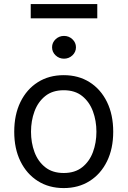

<svg xmlns="http://www.w3.org/2000/svg" viewBox="-20 -928 637 959"><path d="M298.3 11.4Q224.4 11.4 168.9 -23.8Q113.3 -58.9 82.2 -122.2Q51.1 -185.4 51.1 -269.9Q51.1 -355.1 82.2 -418.7Q113.3 -482.2 168.9 -517.4Q224.4 -552.6 298.3 -552.6Q372.2 -552.6 427.7 -517.4Q483.3 -482.2 514.4 -418.7Q545.5 -355.1 545.5 -269.9Q545.5 -185.4 514.4 -122.2Q483.3 -58.9 427.7 -23.8Q372.2 11.4 298.3 11.4ZM298.3 -63.9Q354.4 -63.9 390.6 -92.7Q426.8 -121.4 444.2 -168.3Q461.6 -215.2 461.6 -269.9Q461.6 -324.6 444.2 -371.8Q426.8 -419 390.6 -448.2Q354.4 -477.3 298.3 -477.3Q242.2 -477.3 206 -448.2Q169.7 -419 152.3 -371.8Q134.9 -324.6 134.9 -269.9Q134.9 -215.2 152.3 -168.3Q169.7 -121.4 206 -92.7Q242.2 -63.9 298.3 -63.9ZM465.9 -907.7V-836.6H133.5V-907.7ZM299.7 -634.9Q275.2 -634.9 257.6 -651.6Q240.1 -668.3 240.1 -691.8Q240.1 -715.2 257.6 -731.9Q275.2 -748.6 299.7 -748.6Q324.2 -748.6 341.8 -731.9Q359.4 -715.2 359.4 -691.8Q359.4 -668.3 341.8 -651.6Q324.2 -634.9 299.7 -634.9Z"/></svg>

Font: Inter Zeller
Style: Regular
Weight: 400
Designer: Rasmus Andersson; Joe Bland
Foundry: zeller
Version: Version 3.015;git-dec3a8cb1